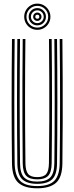

<svg xmlns="http://www.w3.org/2000/svg" viewBox="-20 -1011 402 1038"><path d="M181.3 7Q112.4 7 79.1 -23Q45.7 -53.1 44.8 -127.8Q44 -198.3 43.4 -280.3Q42.9 -362.2 42.9 -450.1Q42.9 -538 43.3 -626.9Q43.8 -715.8 44.8 -800H59.3Q58.5 -723 57.9 -635.8Q57.4 -548.6 57.4 -459Q57.4 -369.5 57.9 -285Q58.5 -200.5 59.3 -129Q60.2 -63.5 87.9 -34.3Q115.6 -5.1 181.3 -5.1Q246.8 -5.1 274.4 -34.3Q301.9 -63.5 302.8 -129Q303.7 -199.1 304.2 -280.9Q304.7 -362.8 304.7 -450.7Q304.7 -538.6 304.3 -627.4Q303.9 -716.2 302.8 -800H317.3Q318.4 -697.5 318.9 -582.6Q319.4 -467.7 319 -351.4Q318.6 -235.1 317.3 -127.8Q316.4 -52.5 282.9 -22.7Q249.4 7 181.3 7ZM181.3 -17.1Q126.4 -17.1 100.4 -41.6Q74.4 -66 73.8 -128Q73 -206.1 72.4 -288.5Q71.9 -371 71.9 -456.2Q71.9 -541.4 72.4 -627.7Q72.9 -714.1 73.8 -800H88.3Q87.4 -719.5 86.9 -633.3Q86.4 -547 86.4 -459.7Q86.4 -372.5 86.9 -288.5Q87.5 -204.5 88.3 -128.4Q88.9 -73.5 110.9 -51.3Q132.9 -29.2 181.3 -29.2Q229.4 -29.2 251.3 -51.2Q273.2 -73.1 273.8 -128.4Q274.7 -204 275.2 -286.8Q275.7 -369.6 275.7 -456Q275.7 -542.4 275.2 -629.3Q274.7 -716.2 273.8 -800H288.3Q289.2 -718.6 289.7 -632.3Q290.2 -546 290.2 -459.1Q290.2 -372.2 289.7 -288.4Q289.1 -204.6 288.3 -128Q287.7 -66.5 262.1 -41.8Q236.5 -17.1 181.3 -17.1ZM181.3 -41.3Q140.3 -41.3 121.8 -60.6Q103.4 -79.9 102.8 -128.8Q101.7 -222.4 101.3 -335.3Q100.9 -448.3 101.2 -567.8Q101.5 -687.3 102.8 -800H117.3Q116.5 -719.2 115.9 -638.5Q115.4 -557.7 115.4 -475.1Q115.4 -392.5 115.9 -306.4Q116.4 -220.3 117.5 -128.8Q118.1 -87.1 132.3 -70.2Q146.5 -53.4 181.3 -53.4Q215.9 -53.4 230 -70.2Q244 -87.1 244.6 -128.8Q246.1 -255.9 246.5 -367Q246.9 -478 246.4 -583.7Q245.9 -689.4 244.8 -800H259.3Q260.2 -723.3 260.7 -636.5Q261.2 -549.6 261.2 -460.4Q261.2 -371.2 260.7 -286.3Q260.2 -201.4 259.3 -128.8Q258.7 -79.3 240.1 -60.3Q221.5 -41.3 181.3 -41.3ZM181.7 -849.7Q162.1 -849.7 146 -859.2Q129.9 -868.6 120.4 -884.8Q110.9 -900.9 110.9 -920.4Q110.9 -940.2 120.4 -956.2Q129.9 -972.2 146 -981.8Q162.1 -991.4 181.6 -991.4Q201.5 -991.4 217.5 -981.8Q233.5 -972.2 243 -956.2Q252.6 -940.2 252.6 -920.4Q252.6 -900.9 243 -884.8Q233.5 -868.6 217.4 -859.2Q201.4 -849.7 181.7 -849.7ZM181.6 -861.8Q206.1 -861.8 223.3 -879Q240.5 -896.2 240.5 -920.4Q240.5 -944.9 223.3 -962.1Q206.1 -979.3 181.6 -979.3Q157.4 -979.3 140.2 -962.1Q123 -944.9 123 -920.4Q123 -896.2 140.2 -879Q157.4 -861.8 181.6 -861.8ZM181.7 -873.8Q162.1 -873.8 148.6 -887.4Q135.1 -900.9 135.1 -920.5Q135.1 -940.1 148.6 -953.6Q162.1 -967.2 181.7 -967.2Q201.3 -967.2 214.9 -953.6Q228.4 -940.1 228.4 -920.5Q228.4 -900.9 214.9 -887.4Q201.3 -873.8 181.7 -873.8ZM181.6 -885.9Q196 -885.9 206.2 -896.1Q216.4 -906.3 216.4 -920.4Q216.4 -934.8 206.2 -945Q196 -955.1 181.6 -955.1Q167.5 -955.1 157.3 -945Q147.1 -934.8 147.1 -920.4Q147.1 -906.3 157.3 -896.1Q167.5 -885.9 181.6 -885.9ZM181.7 -898Q172.5 -898 165.9 -904.6Q159.2 -911.3 159.2 -920.5Q159.2 -929.8 165.9 -936.4Q172.5 -943.1 181.8 -943.1Q191 -943.1 197.7 -936.4Q204.3 -929.8 204.3 -920.4Q204.3 -911.3 197.7 -904.6Q191.1 -898 181.7 -898ZM181.8 -909.7Q192.6 -909.7 192.6 -920.5Q192.6 -931.4 181.8 -931.4Q170.9 -931.4 170.9 -920.5Q170.9 -909.7 181.8 -909.7Z"/></svg>

Font: Big Shoulders Inline Thin
Style: Regular
Weight: 100
Designer: Patric King
Foundry: XO Type Co
Version: Version 2.002